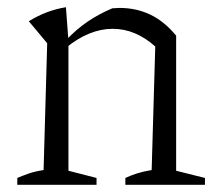

<svg xmlns="http://www.w3.org/2000/svg" viewBox="-20 -513 606 533"><path d="M28 0V-19Q42 -25 59 -31Q76 -37 101 -41L111 -393L60 -454Q108 -484 163 -493L170 -400V-39L248 -19V0ZM328 0V-19Q343 -26 360 -31.5Q377 -37 401 -41L411 -384L469 -414V-39L549 -19V0ZM164 -381 162 -400Q192 -432 224 -453.5Q256 -475 292 -490Q297 -490 302.5 -490.5Q308 -491 312 -491Q358 -491 397 -472.5Q436 -454 469 -414L411 -384Q356 -433 293 -433Q228 -433 164 -381Z"/></svg>

Font: Piazzolla 24pt Light
Style: Regular
Weight: 300
Designer: Juan Pablo del Peral
Foundry: Huerta Tipografica
Version: Version 2.005